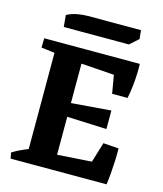

<svg xmlns="http://www.w3.org/2000/svg" viewBox="-122 -921 860 1011"><g transform="rotate(15 308.5 -415.5)"><path d="M32 0 26 -32Q48 -46 73.5 -57.5Q99 -69 125 -79L126 0ZM555 0 428 -24 483 -205 567 -199Q568 -171 566.5 -134.5Q565 -98 562 -62.5Q559 -27 555 0ZM151 -593 38 -607 39 -658H151ZM460 -468 432 -631 560 -658Q561 -639 560 -606.5Q559 -574 555 -537.5Q551 -501 544 -468ZM111 0V-658H263V0ZM479 -281 239 -291V-363L479 -382ZM545 -560 230 -582 155 -658H560ZM158 0 233 -81 546 -102 555 0ZM123 -742 117 -806Q146 -821 176.5 -826Q207 -831 230 -831H520L525 -784L478 -742Z"/></g></svg>

Font: Eczar SemiBold
Style: Regular
Weight: 600
Designer: Vaibhav Singh
Foundry: Rosetta Type Foundry
Version: Version 2.000